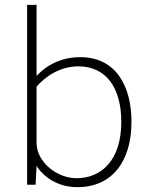

<svg xmlns="http://www.w3.org/2000/svg" viewBox="-20 -763 621 793"><path d="M300 10C441 10 523 -94 523 -260C523 -406 460 -527 311 -527C200 -527 141 -460 131 -449V-743H92V0H127L131 -78C142 -59 194 10 300 10ZM296 -27C215 -27 131 -94 131 -173V-405C170 -451 232 -489 304 -489C419 -489 481 -399 481 -260C481 -100 398 -27 296 -27Z"/></svg>

Font: United Sans Thin
Style: Regular
Weight: 100
Designer: Pablo Impallari, Rodrigo Fuenzalida (Modified by Dan O. Williams)
Version: Version 1.000;PS 001.000;hotconv 1.0.88;makeotf.lib2.5.64775